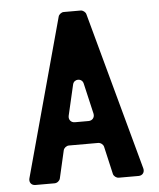

<svg xmlns="http://www.w3.org/2000/svg" viewBox="-50 -710 624 754"><g transform="rotate(-5 262.5 -333.5)"><path d="M59 0H135C145 0 155 -8 157 -17L182 -126C184 -135 194 -143 204 -143H319C329 -143 339 -135 341 -126L366 -17C368 -8 378 0 388 0H466C482 0 491 -13 487 -28L317 -651C315 -659 305 -667 296 -667H229C220 -667 210 -659 208 -651L38 -28C34 -13 43 0 59 0ZM213 -259 241 -380C246 -403 278 -403 283 -380L311 -259C314 -244 304 -232 289 -232H235C220 -232 210 -244 213 -259Z"/></g></svg>

Font: DIN Rundschrift
Style: Breit
Weight: 400
Width: 7
Version: Version 1.027